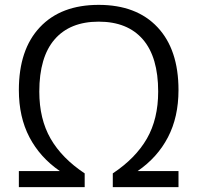

<svg xmlns="http://www.w3.org/2000/svg" viewBox="-20 -769 812 789"><path d="M57.5 0V-66H226Q144.5 -122 101 -205Q57.5 -288 57.5 -399Q57.5 -565.5 144 -657.2Q230.5 -749 385.5 -749Q541 -749 627.2 -657.2Q713.5 -565.5 713.5 -399Q713.5 -288 670.2 -205Q627 -122 545.5 -66H713.5V0H443.5V-56.5Q537 -118.5 583.5 -199.2Q630 -280 630 -392.5Q630 -534.5 567 -607.2Q504 -680 385.5 -680Q267.5 -680 204.5 -607.2Q141.5 -534.5 141.5 -392.5Q141.5 -280 188 -199.2Q234.5 -118.5 328 -56.5V0Z"/></svg>

Font: Encode Sans Semi Expanded
Style: Regular
Weight: 400
Width: 6
Designer: Multiple Designers
Foundry: Impallari Type
Version: Version 3.000; ttfautohint (v1.8.3) -l 8 -r 50 -G 200 -x 14 